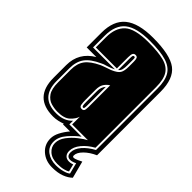

<svg xmlns="http://www.w3.org/2000/svg" viewBox="-209 -563 774 774"><g transform="rotate(45 178.0 -176.0)"><path d="M256 153Q219 153 194 131Q169 109 169 75Q169 57 179 37.5Q189 18 205 -1H165V-5Q154 -1 141 2Q128 5 114 5Q5 5 5 -107V-179Q5 -251 68 -288H13V-372Q13 -441 52.5 -473Q92 -505 175 -505Q273 -505 311.5 -475.5Q350 -446 350 -372V-10Q321 3 302.5 21.5Q284 40 284 57Q284 64 291 64Q296 64 308.5 58.5Q321 53 326 50L345 123Q332 136 310 144.5Q288 153 256 153ZM261 136Q281 136 299.5 131Q318 126 325 119L313 72Q308 75 300.5 77.5Q293 80 287 80Q266 80 266 57Q266 36 284 15Q302 -6 332 -22V-372Q332 -416 317.5 -441Q303 -466 269 -476.5Q235 -487 175 -487Q99 -487 65 -460Q31 -433 31 -372V-306H156L144 -300Q139 -298 133 -296Q127 -294 121 -292Q109 -289 100 -284Q58 -265 40.5 -241Q23 -217 23 -179V-107Q23 -13 114 -13Q158 -13 183 -40V-19H253Q231 -3 209 22.5Q187 48 187 75Q187 104 208.5 120Q230 136 261 136ZM261 128Q230 128 212.5 112.5Q195 97 195 75Q195 53 210.5 32.5Q226 12 246.5 -4Q267 -20 281 -27H191V-71Q186 -54 168.5 -37.5Q151 -21 114 -21Q95 -21 76 -26.5Q57 -32 44 -50.5Q31 -69 31 -107V-179Q31 -214 47 -236Q63 -258 103 -277Q108 -279 113 -281Q118 -283 124 -285Q134 -288 147 -293Q173 -304 180.5 -316Q188 -328 188 -354V-382Q188 -393 185.5 -399.5Q183 -406 174 -406Q166 -406 162.5 -400Q159 -394 159 -378V-314H39V-372Q39 -425 68 -452Q97 -479 175 -479Q230 -479 262.5 -470.5Q295 -462 309.5 -439Q324 -416 324 -372V-27Q295 -11 276.5 11.5Q258 34 258 57Q258 72 266 80Q274 88 287 88Q295 88 300 86.5Q305 85 308 84L316 116Q311 120 296.5 124Q282 128 261 128ZM167 -313V-378Q167 -391 168.5 -394.5Q170 -398 174 -398Q178 -398 179 -395.5Q180 -393 180 -382V-354Q180 -338 177.5 -328.5Q175 -319 167 -313ZM174 -98Q186 -98 187 -110Q188 -116 188 -123.5Q188 -131 188 -141V-247Q175 -239 167 -226.5Q159 -214 159 -193V-135Q159 -120 161 -109Q163 -98 174 -98ZM174 -106Q170 -106 168.5 -111Q167 -116 167 -135V-193Q167 -216 180 -230V-141Q180 -131 180 -123.5Q180 -116 179 -111Q179 -106 174 -106Z"/></g></svg>

Font: Alumni Sans Collegiate One
Style: Regular
Weight: 400
Designer: Robert E. Leuschke
Foundry: Robert E. Leuschke
Version: Version 1.100